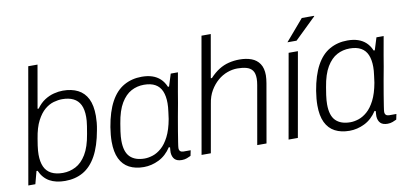

<svg xmlns="http://www.w3.org/2000/svg" viewBox="-69 -946 2507 1182"><g transform="rotate(-10 1184.5 -355.5)"><path d="M255 12Q197 12 158 -10Q119 -32 98 -79H91L70 0H26L153 -723H211L164 -455H171Q194 -487 222 -505Q250 -523 280 -530.5Q310 -538 336 -538Q391 -538 430 -518Q469 -498 489.5 -457Q510 -416 510 -350Q510 -331 508 -308.5Q506 -286 501 -261Q484 -165 450.5 -104.5Q417 -44 368 -16Q319 12 255 12ZM250 -39Q292 -39 330 -58.5Q368 -78 396 -124Q424 -170 437 -249Q442 -278 445 -297Q448 -316 449 -329.5Q450 -343 450 -354Q450 -401 435.5 -430Q421 -459 392.5 -473Q364 -487 323 -487Q298 -487 269.5 -479Q241 -471 214 -448.5Q187 -426 165 -384Q143 -342 132 -273Q128 -250 125.5 -232Q123 -214 122 -200.5Q121 -187 121 -176Q121 -131 134.5 -100.5Q148 -70 177 -54.5Q206 -39 250 -39Z M747 12Q694 12 656 -8Q618 -28 598 -69.5Q578 -111 578 -176Q578 -196 580 -218.5Q582 -241 586 -266Q602 -361 635 -421.5Q668 -482 717.5 -510Q767 -538 829 -538Q866 -538 894.5 -528.5Q923 -519 944 -499.5Q965 -480 978 -449H985L1009 -526H1054L1033 -408Q1029 -380 1021.5 -339.5Q1014 -299 1006 -255Q998 -211 991.5 -171Q985 -131 980.5 -102.5Q976 -74 976 -66Q976 -53 983 -46.5Q990 -40 1003 -40H1048L1041 -6Q1031 -1 1016.5 4.5Q1002 10 985 10Q955 10 940.5 -4.5Q926 -19 924 -46Q924 -53 924.5 -61.5Q925 -70 926 -79L919 -82Q887 -33 841 -10.5Q795 12 747 12ZM761 -39Q785 -39 812.5 -48Q840 -57 866.5 -80Q893 -103 914.5 -145Q936 -187 948 -253Q951 -277 953.5 -294.5Q956 -312 957 -325.5Q958 -339 958 -350Q958 -395 945 -425.5Q932 -456 904.5 -471.5Q877 -487 834 -487Q791 -487 754.5 -467.5Q718 -448 690.5 -402.5Q663 -357 650 -277Q645 -248 642.5 -229.5Q640 -211 639 -197.5Q638 -184 638 -172Q638 -102 669.5 -70.5Q701 -39 761 -39Z M1109 0 1236 -723H1294L1247 -455H1254Q1283 -486 1312 -504Q1341 -522 1373.5 -530Q1406 -538 1440 -538Q1482 -538 1514.5 -526Q1547 -514 1565.5 -486.5Q1584 -459 1584 -414Q1584 -403 1582.5 -390.5Q1581 -378 1579 -365L1515 0H1457L1521 -364Q1523 -375 1524 -385.5Q1525 -396 1525 -404Q1525 -438 1511.5 -455.5Q1498 -473 1473.5 -479.5Q1449 -486 1418 -486Q1387 -486 1355 -474.5Q1323 -463 1295.5 -439.5Q1268 -416 1247.5 -381.5Q1227 -347 1220 -300L1167 0Z M1653 0 1746 -526H1804L1711 0ZM1750 -591 1863 -723H1940V-720L1807 -591Z M2033 12Q1980 12 1942 -8Q1904 -28 1884 -69.5Q1864 -111 1864 -176Q1864 -196 1866 -218.5Q1868 -241 1872 -266Q1888 -361 1921 -421.5Q1954 -482 2003.5 -510Q2053 -538 2115 -538Q2152 -538 2180.5 -528.5Q2209 -519 2230 -499.5Q2251 -480 2264 -449H2271L2295 -526H2340L2319 -408Q2315 -380 2307.5 -339.5Q2300 -299 2292 -255Q2284 -211 2277.5 -171Q2271 -131 2266.5 -102.5Q2262 -74 2262 -66Q2262 -53 2269 -46.5Q2276 -40 2289 -40H2334L2327 -6Q2317 -1 2302.5 4.5Q2288 10 2271 10Q2241 10 2226.5 -4.5Q2212 -19 2210 -46Q2210 -53 2210.5 -61.5Q2211 -70 2212 -79L2205 -82Q2173 -33 2127 -10.5Q2081 12 2033 12ZM2047 -39Q2071 -39 2098.5 -48Q2126 -57 2152.5 -80Q2179 -103 2200.5 -145Q2222 -187 2234 -253Q2237 -277 2239.5 -294.5Q2242 -312 2243 -325.5Q2244 -339 2244 -350Q2244 -395 2231 -425.5Q2218 -456 2190.5 -471.5Q2163 -487 2120 -487Q2077 -487 2040.5 -467.5Q2004 -448 1976.5 -402.5Q1949 -357 1936 -277Q1931 -248 1928.5 -229.5Q1926 -211 1925 -197.5Q1924 -184 1924 -172Q1924 -102 1955.5 -70.5Q1987 -39 2047 -39Z"/></g></svg>

Font: Archivo SemiBold ExtraLight
Style: Italic
Weight: 250
Italic angle: -10°
Version: Version 2.001